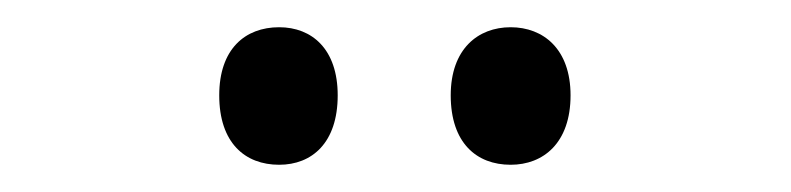

<svg xmlns="http://www.w3.org/2000/svg" viewBox="-20 -742 581 141"><path d="M141 -672C141 -637 160 -621 185 -621C209 -621 228 -637 228 -672C228 -706 209 -722 185 -722C160 -722 141 -706 141 -672ZM311 -672C311 -637 330 -621 355 -621C379 -621 399 -637 399 -672C399 -706 379 -722 355 -722C331 -722 311 -706 311 -672Z"/></svg>

Font: Noto Sans Khmer Condensed
Style: Regular
Weight: 400
Width: 3
Designer: Danh Hong and the Monotype Design Team
Foundry: Monotype Imaging Inc.
Version: Version 2.004